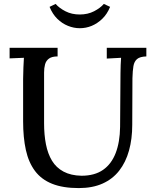

<svg xmlns="http://www.w3.org/2000/svg" viewBox="-20 -944 795 980"><path d="M274 -656Q245 -656 230 -645Q215 -634 210 -615.5Q205 -597 205 -574V-315Q205 -256 214.5 -207.5Q224 -159 245.5 -123.5Q267 -88 304.5 -68Q342 -48 396 -47Q463 -47 506 -77Q549 -107 570.5 -163Q592 -219 593 -296L595 -571Q595 -593 596 -613.5Q597 -634 598 -649Q581 -648 561 -647Q541 -646 525 -645V-700H727V-656Q694 -655 679.5 -642.5Q665 -630 661 -606.5Q657 -583 656 -545L655 -307Q655 -235 638.5 -175.5Q622 -116 588.5 -73Q555 -30 503.5 -7Q452 16 382 16Q301 16 246 -6Q191 -28 158.5 -71.5Q126 -115 112 -178.5Q98 -242 98 -325V-541Q98 -568 99.5 -600Q101 -632 102 -649Q85 -648 65 -647.5Q45 -647 29 -646V-700H274ZM387 -800Q357 -800 327 -812Q297 -824 272.5 -848Q248 -872 233 -909L264 -924Q282 -903 314 -886.5Q346 -870 387 -870Q428 -870 460 -886.5Q492 -903 510 -924L542 -909Q527 -872 502 -848Q477 -824 448 -812Q419 -800 387 -800Z"/></svg>

Font: Lora Medium
Style: Regular
Weight: 500
Designer: Olga Karpushina, Alexei Vanyashin (Cyrillic)
Foundry: Cyreal
Version: Version 3.004